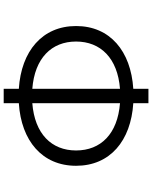

<svg xmlns="http://www.w3.org/2000/svg" viewBox="88 -907 824 1040"><g transform="rotate(-90 500.0 -387.0)"><path d="M539 5V-77C743 -90 879 -203 879 -387C879 -570 743 -684 539 -697V-779H461V-697C257 -684 122 -570 122 -387C122 -203 257 -90 461 -77V5ZM461 -149C295 -162 205 -253 205 -387C205 -520 295 -611 461 -624ZM539 -624C705 -611 795 -520 795 -387C795 -254 705 -162 539 -149Z"/></g></svg>

Font: LINE Seed JP_OTF Regular
Style: Regular
Weight: 400
Designer: LY Corporation & Fontrix & Fontworks
Version: Version 1.002